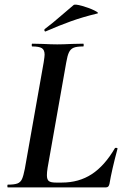

<svg xmlns="http://www.w3.org/2000/svg" viewBox="-20 -815 545 835"><path d="M14 -12Q42 -12 55.5 -17Q69 -22 75.5 -36Q82 -50 88 -81L170 -544Q174 -570 174 -577Q174 -598 162 -605.5Q150 -613 120 -613Q118 -613 118 -619Q118 -625 120 -625L165 -624Q205 -622 229 -622Q253 -622 295 -624L342 -625Q344 -625 344 -619Q344 -613 342 -613Q314 -613 300.5 -607.5Q287 -602 280 -587.5Q273 -573 268 -543L187 -85Q184 -66 184 -53Q184 -34 192.5 -27.5Q201 -21 223 -21H249Q323 -21 379 -57.5Q435 -94 480 -171Q481 -172 484 -172Q492 -172 491 -168Q466 -75 456 -15Q454 -7 450.5 -3.5Q447 0 440 0H14Q12 0 12 -6Q12 -12 14 -12ZM178 -678Q174 -678 173 -682.5Q172 -687 175 -689Q205 -711 259 -758Q298 -791 300 -793Q306 -798 336.5 -789.5Q367 -781 390.5 -769.5Q414 -758 402 -756Q340 -741 288.5 -722.5Q237 -704 180 -679Z"/></svg>

Font: Cormorant Infant
Style: Bold Italic
Weight: 700
Italic angle: -10°
Designer: Christian Thalmann (Catharsis Fonts)
Foundry: Catharsis Fonts
Version: Version 4.000